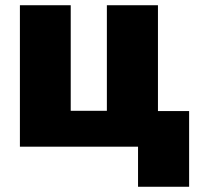

<svg xmlns="http://www.w3.org/2000/svg" viewBox="-20 -560 788 733"><path d="M507 153V0H56V-540H250V-137H388V-540H583V-136H702V153Z"/></svg>

Font: Geist Black
Style: Regular
Weight: 400
Designer: Basement.studio, Andrés Briganti, Mateo Zaragoza
Foundry: Basement.studio, Vercel, Andrés Briganti, Guido Ferreyra, Mateo Zaragoza
Version: Version 1.401